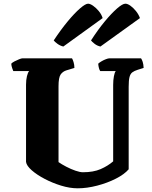

<svg xmlns="http://www.w3.org/2000/svg" viewBox="-20 -1020 823 1040"><path d="M401 0Q358 0 311 -14.5Q264 -29 222 -51Q180 -73 152 -97.5Q124 -122 121 -143V-561Q121 -587 126 -607.5Q131 -628 138 -635H52Q50 -640 46 -651Q42 -662 41 -675Q46 -681 58.5 -687.5Q71 -694 83.5 -699Q96 -704 101 -704H370Q374 -698 378.5 -683.5Q383 -669 383 -652L340 -639Q320 -633 308.5 -616.5Q297 -600 297 -553V-142Q314 -130 339 -117Q364 -104 388.5 -95.5Q413 -87 429 -87Q486 -87 525 -104Q564 -121 593 -146V-560Q593 -586 597 -607Q601 -628 607 -635H523Q519 -640 516 -651Q513 -662 512 -675Q518 -681 530 -688Q542 -695 554 -699.5Q566 -704 572 -704H744Q749 -697 753 -684.5Q757 -672 758 -652L726 -642Q707 -636 696.5 -628Q686 -620 681.5 -602.5Q677 -585 677 -550V-103Q654 -76 608 -52.5Q562 -29 506.5 -14.5Q451 0 401 0ZM524 -768Q506 -772 492 -783Q478 -794 473 -801Q511 -860 548 -904.5Q585 -949 614.5 -974.5Q644 -1000 659 -1000Q671 -1000 686.5 -989Q702 -978 716.5 -960Q731 -942 738 -922ZM323 -768Q306 -772 291.5 -782.5Q277 -793 271 -801Q310 -860 347 -904.5Q384 -949 413.5 -974.5Q443 -1000 457 -1000Q468 -1000 484 -989Q500 -978 515 -960Q530 -942 536 -922Z"/></svg>

Font: Texturina Black
Style: Regular
Weight: 900
Designer: Guillermo Torres Carreño
Foundry: Omnibus-Type
Version: Version 1.002; ttfautohint (v1.8.3)